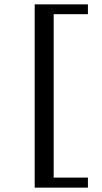

<svg xmlns="http://www.w3.org/2000/svg" viewBox="-20 -728 466 880"><path d="M383 132H139V-708H383V-663H226V86H383Z"/></svg>

Font: Apparatus SIL
Style: Regular
Weight: 400
Version: Version 1.0